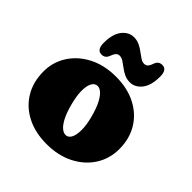

<svg xmlns="http://www.w3.org/2000/svg" viewBox="-194 -856 1013 1013"><g transform="rotate(45 312.0 -350.0)"><path d="M315.5 -497Q401 -497 464.5 -464.2Q528 -431.5 563 -373.5Q598 -315.5 598 -239Q598 -167.5 561.5 -110.2Q525 -53 459.5 -19.5Q394 14 307.5 14Q222.5 14 159 -18.5Q95.5 -51 60.2 -109.5Q25 -168 25 -246Q25 -315.5 61.5 -372.5Q98 -429.5 163.2 -463.2Q228.5 -497 315.5 -497ZM353 -92Q369 -96.5 377.8 -117.5Q386.5 -138.5 386 -174.2Q385.5 -210 372.5 -258Q359 -309 342 -340.2Q325 -371.5 307 -384.5Q289 -397.5 272.5 -392.5Q257.5 -388.5 248.2 -368.5Q239 -348.5 239.2 -313Q239.5 -277.5 253 -226Q266.5 -175 283.2 -144Q300 -113 318.2 -100.2Q336.5 -87.5 353 -92ZM387 -527Q364.5 -527 345.2 -536.2Q326 -545.5 309.8 -558Q293.5 -570.5 279.2 -579.8Q265 -589 251.5 -589Q238 -589 229.8 -579.5Q221.5 -570 214.5 -550Q204.5 -525 178.5 -525Q143 -525 143 -577Q143 -643 170 -677.2Q197 -711.5 236 -711.5Q258.5 -711.5 277.8 -702.2Q297 -693 313.2 -680.5Q329.5 -668 343.8 -658.8Q358 -649.5 371.5 -649.5Q386 -649.5 394 -659.2Q402 -669 408.5 -689Q418.5 -713.5 444.5 -713.5Q480 -713.5 480 -662Q480 -595.5 452.8 -561.2Q425.5 -527 387 -527Z"/></g></svg>

Font: Fraunces SuperSoft
Style: Regular
Weight: 900
Version: Version 1.000;[b76b70a41]